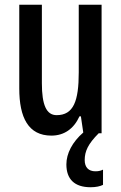

<svg xmlns="http://www.w3.org/2000/svg" viewBox="-20 -560 509 807"><path d="M336 113C336 76 350 45 395 0H407V-540H311V-256C311 -135 289 -76 218 -76C175 -76 156 -119 156 -210V-540H61V-188C61 -66 99 10 196 10C249 10 290 -18 314 -71H320L330 -3C284 37 259 85 259 131C259 193 293 227 361 227C383 227 401 223 413 217V153C405 157 396 160 381 160C352 160 336 143 336 113Z"/></svg>

Font: Noto Sans Arabic UI XCn Md
Style: Regular
Weight: 500
Width: 2
Designer: Monotype Design Team, Nadine Chahine and Nizar Qandah
Foundry: Monotype Imaging Inc.
Version: Version 2.010